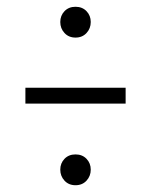

<svg xmlns="http://www.w3.org/2000/svg" viewBox="-20 -614 446 567"><path d="M248 -113Q248 -94 235.5 -80.5Q223 -67 203 -67Q183 -67 170.5 -80.5Q158 -94 158 -113Q158 -132 170.5 -145Q183 -158 203 -158Q223 -158 235.5 -145Q248 -132 248 -113ZM248 -549Q248 -530 235.5 -516.5Q223 -503 203 -503Q183 -503 170.5 -516.5Q158 -530 158 -549Q158 -568 170.5 -581Q183 -594 203 -594Q223 -594 235.5 -581Q248 -568 248 -549ZM55 -308V-355H351V-308Z"/></svg>

Font: Fira Sans Extra Condensed Light
Style: Regular
Weight: 300
Width: 1
Designer: Carrois Corporate & Edenspiekermann AG
Foundry: Carrois Corporate GbR & Edenspiekermann AG
Version: Version 4.203